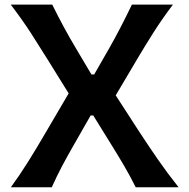

<svg xmlns="http://www.w3.org/2000/svg" viewBox="-20 -791 798 811"><path d="M25.9 0Q64.5 -53.2 98.9 -108.2Q133.3 -163.1 168 -222.7L270 -396.5L182.1 -538.1Q147.9 -593.3 111.1 -650.4Q74.2 -707.5 25.4 -771.5H200.7Q250 -671.4 301.3 -585.9L366.2 -476.6H377.9L440.9 -586.4Q465.3 -629.4 489.5 -676Q513.7 -722.7 537.1 -771.5H710.4Q664.6 -710.9 627.9 -653.1Q591.3 -595.2 563 -547.4L468.8 -388.2L566.4 -237.3Q606.9 -175.3 647 -117.4Q687 -59.6 734.4 0H553.2Q529.3 -47.9 504.2 -90.8Q479 -133.8 454.6 -172.9L374 -303.2H362.8L288.1 -172.4Q264.2 -130.9 242.2 -89.4Q220.2 -47.9 198.7 0Z"/></svg>

Font: Pinar-DS1-FD SemiBold
Style: Regular
Weight: 600
Designer: Amin Abedi
Version: Version 3.000